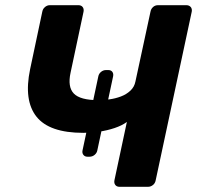

<svg xmlns="http://www.w3.org/2000/svg" viewBox="-20 -720 767 740"><path d="M441 0Q430 0 424.5 -7Q419 -14 421 -25L469 -250Q450 -236 421.5 -226.5Q393 -217 362 -212.5Q331 -208 301 -208Q170 -208 120.5 -270.5Q71 -333 96 -453L143 -675Q145 -686 153.5 -693Q162 -700 172 -700H282Q293 -700 298.5 -693Q304 -686 302 -675L252 -440Q240 -385 264.5 -359.5Q289 -334 359 -334Q378 -334 401 -337Q424 -340 445.5 -348Q467 -356 482.5 -370.5Q498 -385 502 -406L560 -675Q562 -686 570 -693Q578 -700 589 -700H698Q709 -700 715 -693Q721 -686 719 -675L580 -25Q578 -14 569.5 -7Q561 0 550 0ZM317 -116Q307 -116 301.5 -123Q296 -130 298 -140L359 -426Q361 -436 369.5 -443Q378 -450 389 -450H397Q408 -450 413 -443Q418 -436 416 -426L355 -140Q353 -130 344.5 -123Q336 -116 325 -116Z"/></svg>

Font: Rubik Light SemiBold
Style: Italic
Weight: 600
Italic angle: -12°
Version: Version 2.104